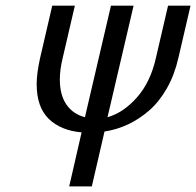

<svg xmlns="http://www.w3.org/2000/svg" viewBox="-20 -460 695 680"><path d="M245.1 -439.9 202.1 -254.9Q191.9 -212.9 191.9 -179.2Q191.9 -123.5 215.3 -89.6Q238.8 -55.7 280.8 -44.9L373 -439.9H453.1L360.8 -44.9Q416.5 -60.5 464.6 -114.5Q512.7 -168.5 532.2 -254.9L575.2 -439.9H654.8L611.8 -254.9Q598.1 -194.8 571 -147.2Q543.9 -99.6 508.5 -68.8Q473.1 -38.1 433.6 -19.5Q394 -1 350.1 5.9L305.2 200.2H225.1L269 8.8Q195.3 2.4 152.6 -39.1Q109.9 -80.6 109.9 -162.1Q109.9 -200.2 122.1 -254.9L165 -439.9Z"/></svg>

Font: Pfennig
Style: Italic
Weight: 500
Italic angle: -13°
Version: Version 20120410 ; ttfautohint (v0.8)